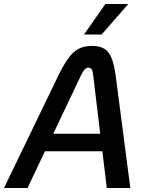

<svg xmlns="http://www.w3.org/2000/svg" viewBox="-38 -942 738 962"><path d="M475 -184H187L100 0H-18L256 -567Q296 -649 331.5 -680.5Q367 -712 423 -712Q480 -712 505 -679.5Q530 -647 541 -567L615 0H497ZM464 -272 429 -565Q427 -585 421.5 -594Q416 -603 405 -603Q394 -603 385.5 -593.5Q377 -584 368 -565L229 -272ZM490 -922H605L471 -769H383Z"/></svg>

Font: KoHo SemiBold
Style: Italic
Weight: 600
Italic angle: -10°
Version: Version 1.000; ttfautohint (v1.6)